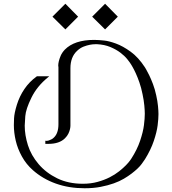

<svg xmlns="http://www.w3.org/2000/svg" viewBox="-20 -988 919 1025"><path d="M541 -968 609 -899 541 -831 472 -899ZM329 -968 397 -899 329 -831 260 -899ZM754 -628Q754 -628 760.5 -617Q767 -606 776.5 -586.5Q786 -567 796.5 -539.5Q807 -512 814 -479Q821 -448 823.5 -421.5Q826 -395 826 -379Q826 -354 821.5 -318.5Q817 -283 801 -235.5Q785 -188 754 -138Q753 -136 736.5 -113Q720 -90 682 -61Q665 -48 641.5 -34Q618 -20 587 -9Q556 2 517.5 9.5Q479 17 432 17Q348 17 278 -8Q208 -33 155 -80Q120 -111 97 -152.5Q74 -194 64 -237Q54 -280 54 -320Q54 -328 55 -355.5Q56 -383 70 -428.5Q84 -474 110.5 -513Q137 -552 176 -580L177 -581H243L236 -575Q178 -528 148 -467Q118 -406 115 -368Q112 -330 112 -317Q112 -267 129 -213Q146 -159 186 -112Q226 -65 285.5 -36Q345 -7 422 -7Q465 -7 501 -17Q537 -27 565.5 -41.5Q594 -56 616 -73.5Q638 -91 652.5 -106Q667 -121 674 -131Q681 -141 681 -141Q712 -189 728 -236.5Q744 -284 748.5 -320Q753 -356 753 -381Q753 -397 750.5 -424.5Q748 -452 741 -485Q734 -520 724 -548.5Q714 -577 704.5 -597.5Q695 -618 688 -630Q681 -642 681 -642Q674 -654 659.5 -672Q645 -690 622.5 -707Q600 -724 569 -737Q538 -750 498 -752Q494 -752 490 -752Q475 -752 460 -749Q444 -746 426 -739Q408 -732 392 -717Q356 -684 356 -624V-317Q356 -309 353.5 -298Q351 -287 345 -274.5Q339 -262 327 -250Q297 -220 239 -220H222V-237L226 -236Q233 -236 240 -238Q246 -240 253.5 -243.5Q261 -247 268 -254Q292 -277 292 -325V-626Q292 -627 292 -629L291 -637Q291 -639 291 -640Q291 -648 294 -661Q297 -674 304 -690.5Q311 -707 326 -723Q377 -775 483 -775Q495 -775 509 -774Q511 -774 536.5 -771.5Q562 -769 599 -755.5Q636 -742 677.5 -712Q719 -682 754 -628Z"/></svg>

Font: Milkman
Style: Regular
Weight: 300
Designer: Giulia Boggio / Martin Desinde
Version: Version 1.000